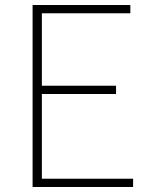

<svg xmlns="http://www.w3.org/2000/svg" viewBox="-20 -746 602 766"><path d="M110 0H511V-33H147V-371H443V-404H147V-693H500V-726H110Z"/></svg>

Font: Harano Aji Gothic TW ExtraLight
Style: Regular
Weight: 250
Foundry: Masamichi Hosoda
Version: HaranoAjiGothicTW-ExtraLight version 20230610;ttx 4.39.4